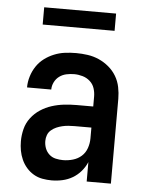

<svg xmlns="http://www.w3.org/2000/svg" viewBox="-52 -748 604 798"><g transform="rotate(5 250.0 -349.0)"><path d="M193 8Q174 8 154.5 4.5Q135 1 118 -9Q101 -19 88 -34Q75 -49 67 -67Q59 -85 55.5 -104Q52 -123 52 -143Q52 -169 58.5 -194.5Q65 -220 81 -241Q97 -262 119 -276.5Q141 -291 166 -299Q191 -307 217 -310Q243 -313 269 -313H339V-354Q339 -372 333.5 -389Q328 -406 314.5 -418Q301 -430 283.5 -435Q266 -440 249 -440Q232 -440 216 -436.5Q200 -433 187 -423.5Q174 -414 166.5 -399Q159 -384 159 -368Q159 -368 159 -368Q159 -368 159 -368H58Q58 -368 58 -368Q58 -368 58 -368Q58 -391 65 -414Q72 -437 85 -456.5Q98 -476 116.5 -490Q135 -504 157 -513Q179 -522 202 -525Q225 -528 249 -528Q273 -528 297.5 -524.5Q322 -521 344.5 -511Q367 -501 386 -485Q405 -469 417.5 -448Q430 -427 435 -402.5Q440 -378 440 -354V0H339V-81Q330 -60 315 -42.5Q300 -25 280.5 -13.5Q261 -2 238.5 3Q216 8 193 8ZM233 -80Q254 -80 274.5 -86Q295 -92 310 -105.5Q325 -119 332 -139Q339 -159 339 -180V-225H269Q256 -225 243 -224Q230 -223 217.5 -220Q205 -217 193.5 -212Q182 -207 172 -198.5Q162 -190 157.5 -178Q153 -166 153 -153Q153 -137 158.5 -122.5Q164 -108 175.5 -97.5Q187 -87 202.5 -83.5Q218 -80 233 -80ZM100 -634V-706H400V-634Z"/></g></svg>

Font: Iosevka SS04 Semibold
Style: Regular
Weight: 600
Monospace: yes
Designer: Belleve Invis
Foundry: Belleve Invis
Version: Version 19.0.0; ttfautohint (v1.8.4)